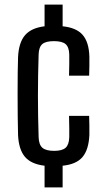

<svg xmlns="http://www.w3.org/2000/svg" viewBox="-20 -820 454 840"><path d="M175 0V-95Q116 -102 89 -134Q62 -166 59 -229Q58 -263 57.5 -311.5Q57 -360 57 -410.5Q57 -461 57.5 -504Q58 -547 59 -570Q62 -634 89.5 -666Q117 -698 175 -705V-800H254V-705Q314 -699 341.5 -667.5Q369 -636 371 -573Q371 -556 371 -531Q371 -506 370 -489H282Q283 -511 283 -538Q283 -565 283 -582Q282 -614 267 -627Q252 -640 216 -640Q180 -640 165 -627Q150 -614 149 -582Q146 -489 146 -401.5Q146 -314 149 -220Q150 -187 165.5 -173.5Q181 -160 217 -160Q252 -160 267 -173.5Q282 -187 283 -220Q283 -237 283 -260Q283 -283 282 -313H370Q371 -296 371 -271Q371 -246 371 -229Q368 -165 341 -133Q314 -101 254 -95V0Z"/></svg>

Font: Big Shoulders Text Medium
Style: Regular
Weight: 500
Designer: Patric King
Foundry: XO Type Co
Version: Version 1.000; ttfautohint (v1.8.2)